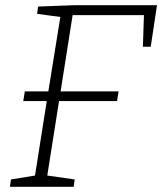

<svg xmlns="http://www.w3.org/2000/svg" viewBox="-20 -715 621 735"><path d="M18 0 22 -28 114 -43 159 -328H69L75 -365H165L211 -650L122 -662L126 -690L263 -695H581L557 -536H527L531 -657H258L212 -365H434L428 -328H206L161 -43L266 -28L262 0Z"/></svg>

Font: Bitter Light
Style: Italic
Weight: 300
Italic angle: -9°
Designer: Sol Matas, and Bitter project Authors
Foundry: Sol Matas
Version: Version 2.001